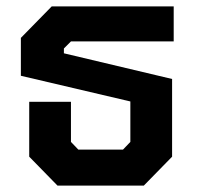

<svg xmlns="http://www.w3.org/2000/svg" viewBox="-20 -578 616 598"><path d="M71 -90V-261H201V-136L224 -112H363L386 -136V-262L45 -342V-460L141 -558H521V-449H201L179 -427V-412L516 -332V-90L428 0H159Z"/></svg>

Font: Chakra Petch
Style: Bold
Weight: 700
Designer: Katatrad Aksorn Co.,Ltd.
Foundry: Cadson Demak Co.,Ltd.
Version: Version 1.000; ttfautohint (v1.6)